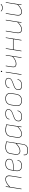

<svg xmlns="http://www.w3.org/2000/svg" viewBox="2461 -3134 870 5832"><g transform="rotate(-90 2896.0 -218.0)"><path d="M413 0Q408 0 409 -4L460 -325Q472 -401 447 -437.5Q422 -474 363 -474Q328 -474 289.5 -457.5Q251 -441 211 -411.5Q171 -382 130 -343L133 -365Q192 -422 251 -456Q310 -490 365 -490Q429 -490 459.5 -451.5Q490 -413 476 -327L425 -4Q424 0 420 0ZM68 0Q63 0 64 -4L122 -368Q127 -395 130 -422.5Q133 -450 134 -475Q134 -478 137 -478H147Q149 -478 149.5 -477.5Q150 -477 150 -475Q149 -458 147.5 -440.5Q146 -423 143.5 -405Q141 -387 138 -368L137 -359L80 -4Q79 -1 78 -0.5Q77 0 75 0Z M771 12Q686 12 645 -36.5Q604 -85 617 -173L640 -323Q653 -405 702.5 -447.5Q752 -490 835 -490Q907 -490 947 -461Q987 -432 987 -379Q987 -319 949.5 -286Q912 -253 817 -244L641 -227L633 -173Q621 -92 657 -48Q693 -4 773 -4Q847 -4 887 -32.5Q927 -61 934 -118Q934 -122 938 -122H947Q950 -122 950 -118Q944 -74 923 -45Q902 -16 864 -2Q826 12 771 12ZM644 -243 815 -259Q900 -267 935.5 -294.5Q971 -322 971 -378Q971 -424 935 -449Q899 -474 834 -474Q759 -474 713.5 -435.5Q668 -397 656 -323Z M1342 -490Q1385 -490 1427 -481Q1469 -472 1516 -462L1436 41Q1427 102 1402 136Q1377 170 1336 183.5Q1295 197 1236 197Q1182 197 1149.5 182.5Q1117 168 1105 139.5Q1093 111 1099 68Q1099 64 1102 64H1111Q1115 64 1114 69Q1107 125 1134.5 153Q1162 181 1239 181Q1318 181 1363 152Q1408 123 1421 40L1452 -152Q1396 -103 1342 -70Q1288 -37 1229 -37Q1162 -37 1133 -79.5Q1104 -122 1117 -204L1137 -330Q1151 -418 1207 -454Q1263 -490 1342 -490ZM1229 -53Q1285 -53 1340 -87.5Q1395 -122 1456 -175L1499 -449Q1459 -459 1419 -466.5Q1379 -474 1340 -474Q1269 -474 1218 -442Q1167 -410 1153 -327L1133 -204Q1120 -127 1145 -90Q1170 -53 1229 -53Z M1746 12Q1700 12 1672 -6.5Q1644 -25 1634 -62.5Q1624 -100 1633 -156L1660 -328Q1674 -416 1728.5 -453Q1783 -490 1863 -490Q1906 -490 1946.5 -480.5Q1987 -471 2034 -462L1978 -110Q1972 -72 1970 -47.5Q1968 -23 1966 -3Q1966 0 1963 0H1953Q1950 0 1950 -3Q1952 -26 1954.5 -52Q1957 -78 1961 -103Q1900 -44 1848.5 -16Q1797 12 1746 12ZM1747 -4Q1797 -4 1848.5 -34Q1900 -64 1965 -125L2016 -449Q1976 -459 1936.5 -466.5Q1897 -474 1863 -474Q1792 -474 1740.5 -441Q1689 -408 1676 -326L1649 -157Q1637 -80 1660.5 -42Q1684 -4 1747 -4Z M2265 12Q2193 12 2160 -13.5Q2127 -39 2127 -92Q2127 -141 2154.5 -175.5Q2182 -210 2240 -232L2377 -284Q2432 -305 2455.5 -332Q2479 -359 2479 -398Q2479 -438 2448.5 -456Q2418 -474 2355 -474Q2286 -474 2247 -448Q2208 -422 2200 -369Q2200 -366 2197 -366H2187Q2183 -366 2184 -370Q2193 -430 2237.5 -460Q2282 -490 2357 -490Q2429 -490 2462 -466.5Q2495 -443 2495 -399Q2495 -356 2468 -324.5Q2441 -293 2383 -271L2246 -218Q2192 -198 2167.5 -167.5Q2143 -137 2143 -93Q2143 -49 2171 -26.5Q2199 -4 2266 -4Q2344 -4 2386.5 -30.5Q2429 -57 2439 -119Q2439 -122 2442 -122H2452Q2455 -122 2455 -119Q2444 -49 2396 -18.5Q2348 12 2265 12Z M2757 12Q2668 12 2624.5 -35.5Q2581 -83 2594 -168L2617 -318Q2630 -402 2681 -446Q2732 -490 2818 -490Q2907 -490 2950.5 -442.5Q2994 -395 2981 -310L2958 -160Q2945 -77 2894 -32.5Q2843 12 2757 12ZM2760 -4Q2837 -4 2884 -45Q2931 -86 2942 -160L2965 -310Q2977 -389 2937.5 -431.5Q2898 -474 2815 -474Q2738 -474 2691 -433.5Q2644 -393 2633 -318L2610 -168Q2598 -89 2637 -46.5Q2676 -4 2760 -4Z M3216 12Q3144 12 3111 -13.5Q3078 -39 3078 -92Q3078 -141 3105.5 -175.5Q3133 -210 3191 -232L3328 -284Q3383 -305 3406.5 -332Q3430 -359 3430 -398Q3430 -438 3399.5 -456Q3369 -474 3306 -474Q3237 -474 3198 -448Q3159 -422 3151 -369Q3151 -366 3148 -366H3138Q3134 -366 3135 -370Q3144 -430 3188.5 -460Q3233 -490 3308 -490Q3380 -490 3413 -466.5Q3446 -443 3446 -399Q3446 -356 3419 -324.5Q3392 -293 3334 -271L3197 -218Q3143 -198 3118.5 -167.5Q3094 -137 3094 -93Q3094 -49 3122 -26.5Q3150 -4 3217 -4Q3295 -4 3337.5 -30.5Q3380 -57 3390 -119Q3390 -122 3393 -122H3403Q3406 -122 3406 -119Q3395 -49 3347 -18.5Q3299 12 3216 12Z M3543 0Q3538 0 3539 -5L3614 -474Q3615 -478 3619 -478H3626Q3628 -478 3629.5 -477.5Q3631 -477 3630 -474L3555 -5Q3554 -1 3553 -0.5Q3552 0 3550 0ZM3640 -587Q3632 -587 3628 -592Q3624 -597 3625 -604L3626 -611Q3628 -619 3632.5 -623.5Q3637 -628 3646 -628Q3654 -628 3658 -623.5Q3662 -619 3661 -611L3660 -604Q3659 -596 3654 -591.5Q3649 -587 3640 -587Z M4055 0Q4053 0 4053 -3L4094 -259Q4036 -210 3982 -183Q3928 -156 3875 -156Q3812 -156 3787 -187.5Q3762 -219 3773 -289L3802 -475Q3802 -478 3806 -478H3815Q3818 -478 3818 -475L3789 -290Q3779 -226 3799.5 -199Q3820 -172 3877 -172Q3929 -172 3983.5 -200Q4038 -228 4097 -280L4128 -475Q4128 -478 4131 -478H4141Q4145 -478 4143 -475L4069 -3Q4068 0 4065 0Z M4587 0Q4582 0 4583 -5L4658 -474Q4659 -478 4663 -478H4670Q4675 -478 4674 -474L4599 -5Q4598 0 4594 0ZM4259 0Q4254 0 4255 -5L4330 -474Q4331 -478 4335 -478H4342Q4347 -478 4346 -474L4271 -5Q4270 0 4266 0ZM4305 -243 4307 -259H4627L4624 -243Z M4920 12Q4856 12 4826 -27Q4796 -66 4809 -151L4861 -474Q4862 -478 4866 -478H4873Q4878 -478 4877 -474L4825 -153Q4813 -77 4838 -40.5Q4863 -4 4922 -4Q4975 -4 5031.5 -39.5Q5088 -75 5149 -135L5146 -113Q5107 -75 5069 -46.5Q5031 -18 4994 -3Q4957 12 4920 12ZM5127 0Q5126 0 5125 -0.5Q5124 -1 5124 -3Q5126 -29 5129.5 -55.5Q5133 -82 5137 -110L5138 -119L5194 -474Q5195 -477 5196 -477.5Q5197 -478 5199 -478H5206Q5211 -478 5210 -474L5152 -110Q5148 -85 5145 -57Q5142 -29 5140 -3Q5140 0 5137 0Z M5455 12Q5391 12 5361 -27Q5331 -66 5344 -151L5396 -474Q5397 -478 5401 -478H5408Q5413 -478 5412 -474L5360 -153Q5348 -77 5373 -40.5Q5398 -4 5457 -4Q5510 -4 5566.5 -39.5Q5623 -75 5684 -135L5681 -113Q5642 -75 5604 -46.5Q5566 -18 5529 -3Q5492 12 5455 12ZM5662 0Q5661 0 5660 -0.5Q5659 -1 5659 -3Q5661 -29 5664.5 -55.5Q5668 -82 5672 -110L5673 -119L5729 -474Q5730 -477 5731 -477.5Q5732 -478 5734 -478H5741Q5746 -478 5745 -474L5687 -110Q5683 -85 5680 -57Q5677 -29 5675 -3Q5675 0 5672 0ZM5571 -571Q5542 -571 5516 -581.5Q5490 -592 5470 -612Q5469 -613 5468.5 -615Q5468 -617 5469 -621L5470 -627Q5471 -630 5472.5 -630Q5474 -630 5476 -628Q5497 -607 5520.5 -597Q5544 -587 5572 -587Q5601 -587 5628.5 -597.5Q5656 -608 5686 -631Q5688 -633 5690 -632.5Q5692 -632 5691 -629L5689 -618Q5688 -615 5687.5 -614Q5687 -613 5685 -611Q5655 -589 5628.5 -580Q5602 -571 5571 -571Z"/></g></svg>

Font: Sofia Sans Hairline
Style: Italic
Weight: 1
Italic angle: -9°
Designer: Botio Nikoltchev, Ani Petrova
Foundry: lettersoup
Version: Version 4.102